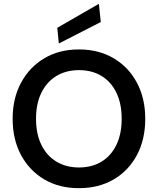

<svg xmlns="http://www.w3.org/2000/svg" viewBox="-20 -970 824 1002"><path d="M392 12Q289 12 211.5 -33.5Q134 -79 90 -160.5Q46 -242 46 -350Q46 -457 90 -538.5Q134 -620 211.5 -666Q289 -712 392 -712Q495 -712 573 -666Q651 -620 694.5 -538.5Q738 -457 738 -350Q738 -242 694.5 -160.5Q651 -79 573 -33.5Q495 12 392 12ZM392 -96Q460 -96 510 -126.5Q560 -157 587.5 -214Q615 -271 615 -350Q615 -429 587.5 -486Q560 -543 510 -573.5Q460 -604 392 -604Q325 -604 274.5 -573.5Q224 -543 196 -486Q168 -429 168 -350Q168 -271 196 -214Q224 -157 274.5 -126.5Q325 -96 392 -96ZM287 -743 279 -825 496 -950 506 -855Z"/></svg>

Font: DM Sans 17pt SemiBold
Style: Regular
Weight: 600
Version: Version 4.004;gftools[0.9.30]